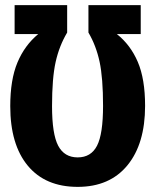

<svg xmlns="http://www.w3.org/2000/svg" viewBox="-20 -713 606 749"><path d="M20 -299Q20 -402 48 -469Q76 -536 129 -580H37V-693H242V-586Q211 -534 197 -471Q183 -408 183 -299Q183 -190 207 -144.5Q231 -99 283 -99Q335 -99 358.5 -144.5Q382 -190 382 -300Q382 -409 368.5 -472Q355 -535 325 -586V-693H529V-580H436Q489 -538 517.5 -471.5Q546 -405 546 -300Q546 -152 477 -68Q408 16 283 16Q157 16 88.5 -66.5Q20 -149 20 -299Z"/></svg>

Font: Fira Sans Extra Condensed
Style: Bold
Weight: 700
Width: 1
Designer: Carrois Corporate & Edenspiekermann AG
Foundry: Carrois Corporate GbR & Edenspiekermann AG
Version: Version 4.203